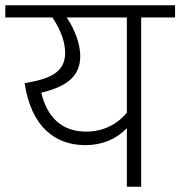

<svg xmlns="http://www.w3.org/2000/svg" viewBox="-32 -705 681 725"><path d="M629 -685H-12V-639H166C200 -588 214 -543 214 -505C214 -429 151 -406 61 -391C86 -224 178 -157 290 -157C354 -157 406 -179 447 -221V0H501V-639H629ZM447 -279C411 -236 358 -208 293 -208C204 -208 146 -260 124 -355C219 -378 271 -416 271 -493C271 -539 251 -593 220 -639H447Z"/></svg>

Font: FiraGO Light
Style: Regular
Weight: 300
Designer: bBox Type
Foundry: bBox Type GmbH
Version: Version 1.001;PS 001.001;hotconv 1.0.88;makeotf.lib2.5.64775